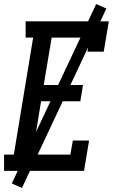

<svg xmlns="http://www.w3.org/2000/svg" viewBox="-36 -840 556 944"><path d="M-16 0V-80H32L127 -655H90V-735H499L474 -586H394L405 -655H218L179 -422H372L359 -342H166L123 -80H310L322 -149H402L377 0ZM72 84 22 62 437 -820 487 -798Z"/></svg>

Font: Iosevka Slab Medium Oblique
Style: Regular
Weight: 500
Italic angle: -9°
Monospace: yes
Designer: Belleve Invis
Foundry: Belleve Invis
Version: Version 11.1.1; ttfautohint (v1.8.3)